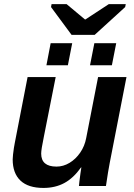

<svg xmlns="http://www.w3.org/2000/svg" viewBox="-20 -902 651 931"><path d="M373 -90.3Q335.9 -38.1 291.7 -14.4Q247.6 9.3 190.9 9.3Q116.7 9.3 79.1 -26.4Q41.5 -62 41.5 -129.4Q41.5 -137.7 43.2 -153.1Q44.9 -168.5 47.4 -184.6Q49.8 -200.7 51.8 -209.5L113.8 -528.3H250L192.4 -237.8Q179.7 -176.8 179.7 -157.2Q179.7 -94.2 253.9 -94.2Q287.1 -94.2 317.1 -112.3Q347.2 -130.4 368.9 -161.9Q390.6 -193.4 397.9 -232.4L455.6 -528.3H593.3L512.2 -112.8Q508.3 -93.3 503.7 -65.2Q499 -37.1 493.7 0H362.8Q362.8 -2.9 365 -21.7Q367.2 -40.5 370.1 -61.3Q373 -82 374.5 -90.3ZM543.5 -692.4 522.5 -585.4H416.5L437.5 -692.4ZM330.1 -692.4 309.1 -585.4H205.1L225.6 -692.4ZM586.9 -867.7 439 -732.9H327.1L227.5 -867.7L230 -881.8H303.2L392.1 -807.6H394L507.3 -881.8H589.8Z"/></svg>

Font: Arimo
Style: Bold Italic
Weight: 700
Italic angle: -12°
Designer: Steve Matteson
Foundry: Monotype Imaging Inc.
Version: Version 1.33